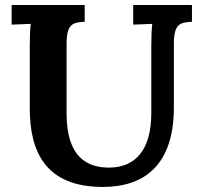

<svg xmlns="http://www.w3.org/2000/svg" viewBox="-20 -720 800 756"><path d="M664.6 -547.4C664.6 -627.9 690.9 -631.8 735.8 -634.3V-700.2H504.4V-623L579.6 -626C577.1 -608.9 575.7 -572.3 575.7 -536.1V-273.9C575.7 -130.4 513.7 -60.1 409.2 -60.1C325.7 -60.1 242.2 -98.6 242.2 -272.5V-547.4C242.2 -627.9 268.6 -631.8 313.5 -634.3V-700.2H25.9V-623L101.1 -626C98.6 -608.9 97.2 -572.3 97.2 -536.1V-293.9C97.2 -122.6 159.2 16.1 385.3 16.1C544.9 16.1 664.6 -66.9 664.6 -296.9Z"/></svg>

Font: Parastoo
Style: Bold
Weight: 700
Foundry: Saber Rastikerdar (saber.rastikerdar@gmail.com)
Version: Version 2.0.1